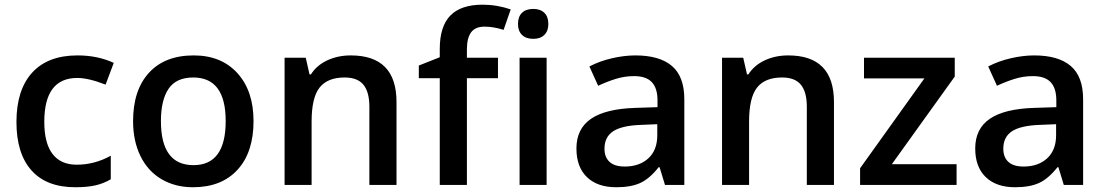

<svg xmlns="http://www.w3.org/2000/svg" viewBox="-20 -785 4696 815"><path d="M299.8 9.8Q177.2 9.8 113.5 -61.8Q49.8 -133.3 49.8 -267.1Q49.8 -403.3 116.5 -476.6Q183.1 -549.8 309.1 -549.8Q394.5 -549.8 462.9 -518.1L428.2 -425.8Q355.5 -454.1 308.1 -454.1Q168 -454.1 168 -268.1Q168 -177.2 202.9 -131.6Q237.8 -85.9 305.2 -85.9Q381.8 -85.9 450.2 -124V-23.9Q419.4 -5.9 384.5 2Q349.6 9.8 299.8 9.8Z M1056.2 -271Q1056.2 -138.7 988.3 -64.5Q920.4 9.8 799.3 9.8Q723.6 9.8 665.5 -24.4Q607.4 -58.6 576.2 -122.6Q544.9 -186.5 544.9 -271Q544.9 -402.3 612.3 -476.1Q679.7 -549.8 802.2 -549.8Q919.4 -549.8 987.8 -474.4Q1056.2 -398.9 1056.2 -271ZM663.1 -271Q663.1 -84 801.3 -84Q938 -84 938 -271Q938 -456.1 800.3 -456.1Q728 -456.1 695.6 -408.2Q663.1 -360.4 663.1 -271Z M1663.1 0H1547.9V-332Q1547.9 -394.5 1522.7 -425.3Q1497.6 -456.1 1442.9 -456.1Q1370.1 -456.1 1336.4 -413.1Q1302.7 -370.1 1302.7 -269V0H1188V-540H1277.8L1293.9 -469.2H1299.8Q1324.2 -507.8 1369.1 -528.8Q1414.1 -549.8 1468.8 -549.8Q1663.1 -549.8 1663.1 -352.1Z M2093.8 -453.1H1961.9V0H1846.7V-453.1H1757.8V-506.8L1846.7 -542V-577.1Q1846.7 -672.9 1891.6 -719Q1936.5 -765.1 2028.8 -765.1Q2089.4 -765.1 2147.9 -745.1L2117.7 -658.2Q2075.2 -671.9 2036.6 -671.9Q1997.6 -671.9 1979.7 -647.7Q1961.9 -623.5 1961.9 -575.2V-540H2093.8ZM2300.3 0H2185.5V-540H2300.3ZM2178.7 -683.1Q2178.7 -713.9 2195.6 -730.5Q2212.4 -747.1 2243.7 -747.1Q2273.9 -747.1 2290.8 -730.5Q2307.6 -713.9 2307.6 -683.1Q2307.6 -653.8 2290.8 -637Q2273.9 -620.1 2243.7 -620.1Q2212.4 -620.1 2195.6 -637Q2178.7 -653.8 2178.7 -683.1Z M2802.7 0 2779.8 -75.2H2775.9Q2736.8 -25.9 2697.3 -8.1Q2657.7 9.8 2595.7 9.8Q2516.1 9.8 2471.4 -33.2Q2426.8 -76.2 2426.8 -154.8Q2426.8 -238.3 2488.8 -280.8Q2550.8 -323.2 2677.7 -327.1L2771 -330.1V-358.9Q2771 -410.6 2746.8 -436.3Q2722.7 -461.9 2671.9 -461.9Q2630.4 -461.9 2592.3 -449.7Q2554.2 -437.5 2519 -420.9L2481.9 -502.9Q2525.9 -525.9 2578.1 -537.8Q2630.4 -549.8 2676.8 -549.8Q2779.8 -549.8 2832.3 -504.9Q2884.8 -460 2884.8 -363.8V0ZM2631.8 -78.1Q2694.3 -78.1 2732.2 -113Q2770 -147.9 2770 -210.9V-257.8L2700.7 -254.9Q2619.6 -252 2582.8 -227.8Q2545.9 -203.6 2545.9 -153.8Q2545.9 -117.7 2567.4 -97.9Q2588.9 -78.1 2631.8 -78.1Z M3520 0H3404.8V-332Q3404.8 -394.5 3379.6 -425.3Q3354.5 -456.1 3299.8 -456.1Q3227.1 -456.1 3193.4 -413.1Q3159.7 -370.1 3159.7 -269V0H3044.9V-540H3134.8L3150.9 -469.2H3156.7Q3181.2 -507.8 3226.1 -528.8Q3271 -549.8 3325.7 -549.8Q3520 -549.8 3520 -352.1Z M4040.5 0H3630.9V-70.8L3903.8 -452.1H3647.5V-540H4032.7V-460L3765.6 -87.9H4040.5Z M4495.6 0 4472.7 -75.2H4468.8Q4429.7 -25.9 4390.1 -8.1Q4350.6 9.8 4288.6 9.8Q4209 9.8 4164.3 -33.2Q4119.6 -76.2 4119.6 -154.8Q4119.6 -238.3 4181.6 -280.8Q4243.7 -323.2 4370.6 -327.1L4463.9 -330.1V-358.9Q4463.9 -410.6 4439.7 -436.3Q4415.5 -461.9 4364.7 -461.9Q4323.2 -461.9 4285.2 -449.7Q4247.1 -437.5 4211.9 -420.9L4174.8 -502.9Q4218.8 -525.9 4271 -537.8Q4323.2 -549.8 4369.6 -549.8Q4472.7 -549.8 4525.1 -504.9Q4577.6 -460 4577.6 -363.8V0ZM4324.7 -78.1Q4387.2 -78.1 4425 -113Q4462.9 -147.9 4462.9 -210.9V-257.8L4393.6 -254.9Q4312.5 -252 4275.6 -227.8Q4238.8 -203.6 4238.8 -153.8Q4238.8 -117.7 4260.3 -97.9Q4281.7 -78.1 4324.7 -78.1Z"/></svg>

Font: f1_44652          
Style: Regular
Weight: 600
Foundry: Ascender Corporation
Version: Version 1.10